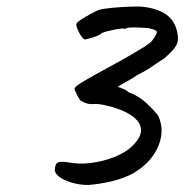

<svg xmlns="http://www.w3.org/2000/svg" viewBox="-20 -564 552 574"><path d="M243 -11Q218 -11 194.5 -18Q171 -25 157 -35.5Q143 -46 144 -58Q145 -74 152.5 -78Q160 -82 182 -79Q216 -72 253.5 -77Q291 -82 324 -95.5Q357 -109 376 -128Q403 -154 401.5 -177.5Q400 -201 371 -220Q358 -229 336.5 -237Q315 -245 294 -249.5Q273 -254 259 -253Q250 -252 242 -254Q234 -256 221 -263Q215 -270 210 -281Q205 -292 203 -296Q202 -301 209 -307Q216 -313 238.5 -326Q261 -339 307 -364Q349 -387 373 -401Q397 -415 410.5 -423.5Q424 -432 433 -440Q449 -461 449 -468Q449 -475 423 -480Q398 -482 377.5 -482Q357 -482 357 -478Q357 -478 356.5 -478Q356 -478 353 -478Q348 -480 331 -477Q314 -474 298.5 -470Q283 -466 282 -463Q281 -461 270 -456.5Q259 -452 247.5 -449Q236 -446 233 -446Q228 -448 221.5 -458Q215 -468 211 -478.5Q207 -489 209 -494Q211 -498 222.5 -505.5Q234 -513 248.5 -521Q263 -529 274 -534Q288 -538 314 -540.5Q340 -543 366.5 -544Q393 -545 405 -544Q451 -539 477 -520.5Q503 -502 510 -467Q513 -453 511.5 -442Q510 -431 501 -419.5Q492 -408 472 -390Q447 -374 432 -363.5Q417 -353 388 -338Q381 -333 368 -325.5Q355 -318 344 -312Q333 -306 333 -304Q333 -304 339 -302Q345 -300 352.5 -296.5Q360 -293 365 -288Q394 -278 418.5 -255Q443 -232 453 -218Q467 -187 461.5 -155.5Q456 -124 435.5 -96Q415 -68 380 -47Q352 -31 313.5 -22Q275 -13 243 -11Z"/></svg>

Font: Caveat Medium
Style: Regular
Weight: 500
Designer: Pablo Impallari
Foundry: Pablo Impallari
Version: Version 2.000